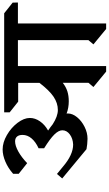

<svg xmlns="http://www.w3.org/2000/svg" viewBox="304 -1142 846 1495"><g transform="rotate(-90 727.5 -395.0)"><path d="M1292 -679V8H1249L1129 -91L1162 -130V-679H960V8H917L797 -91L830 -130V-330Q798 -305 763.5 -294Q729 -283 686 -283Q635 -283 590 -300Q591 -297 591 -291Q591 -254 562 -218.5Q533 -183 487 -160Q441 -137 394 -137Q376 -137 351.5 -139.5Q327 -142 313 -145L85 -334L120 -375L176 -329Q269 -249 349 -249Q396 -251 428 -275Q460 -299 460 -333Q460 -362 427 -395.5Q394 -429 320 -475V-518Q370 -541 397 -573Q424 -605 424 -643Q424 -671 411 -686Q398 -701 374 -701Q340 -701 295 -676Q250 -651 204 -607L121 -673V-716Q165 -755 215.5 -776.5Q266 -798 311 -798Q365 -798 422.5 -765Q480 -732 518 -682Q556 -632 556 -586Q556 -545 529.5 -507Q503 -469 458 -444Q482 -428 507 -408Q569 -368 618 -368Q672 -368 721.5 -401.5Q771 -435 829 -511V-677H683L600 -743V-786H1371L1454 -720L1455 -679Z"/></g></svg>

Font: Inknut Antiqua Medium
Style: Regular
Weight: 500
Designer: Claus Eggers Sørensen
Foundry: Claus Eggers Sørensen
Version: Version 1.003; ttfautohint (v1.8.2) -l 8 -r 50 -G 200 -x 14 